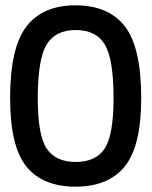

<svg xmlns="http://www.w3.org/2000/svg" viewBox="-20 -691 570 722"><path d="M264 -671Q388 -671 449.5 -592Q511 -513 511 -322Q511 -141 449 -65Q387 11 264 11Q141 11 79.5 -64.5Q18 -140 18 -322Q18 -512 79.5 -591.5Q141 -671 264 -671ZM122 -321Q122 -183 155.5 -132.5Q189 -82 265 -82Q341 -82 374 -133Q407 -184 407 -322Q407 -468 374.5 -523Q342 -578 265 -578Q188 -578 155 -523Q122 -468 122 -321Z"/></svg>

Font: TitilliumText22L Lt
Style: Medium
Weight: 500
Designer: Campivisivi
Foundry: Campivisivi
Version: 1.000